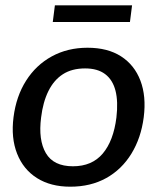

<svg xmlns="http://www.w3.org/2000/svg" viewBox="-20 -697 594 724"><path d="M310 -517Q386 -517 436.5 -484.5Q487 -452 509.5 -393Q532 -334 522 -255Q512 -177 475.5 -117.5Q439 -58 380.5 -25.5Q322 7 245 7Q171 7 119.5 -25.5Q68 -58 44.5 -117.5Q21 -177 31 -255Q41 -334 78.5 -393Q116 -452 175.5 -484.5Q235 -517 310 -517ZM255 -70Q327 -70 367.5 -118Q408 -166 419 -254Q426 -314 415.5 -355Q405 -396 376.5 -417.5Q348 -439 301 -439Q251 -439 217 -417Q183 -395 162.5 -353.5Q142 -312 135 -254Q124 -169 153 -119.5Q182 -70 255 -70ZM179 -614 187 -677H478L470 -614Z"/></svg>

Font: Aleo Medium
Style: Italic
Weight: 500
Italic angle: -7°
Designer: Alessio Laiso
Foundry: Alessio Laiso
Version: Version 2.001;gftools[0.9.29]